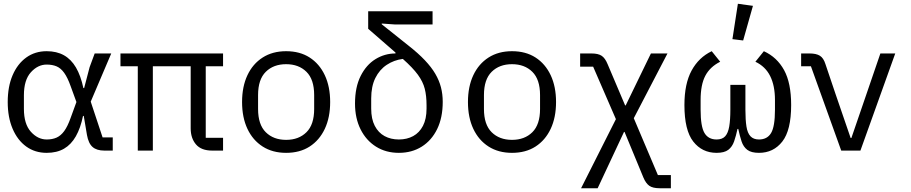

<svg xmlns="http://www.w3.org/2000/svg" viewBox="-20 -800 4840 1020"><path d="M579 0H534Q494 0 472 -19Q450 -38 442 -83L425 -184H421Q408 -120 383 -76Q358 -32 320 -10Q282 12 228 12Q166 12 119.5 -21.5Q73 -55 47 -116Q21 -177 21 -258Q21 -340 47 -400.5Q73 -461 119.5 -494.5Q166 -528 228 -528Q281 -528 319.5 -506.5Q358 -485 383.5 -441.5Q409 -398 423 -332H427L456 -443L483 -516H571L462 -260L525 -70H579ZM228 -59Q258 -59 280.5 -69Q303 -79 321 -103.5Q339 -128 355 -173L386 -258L355 -343Q339 -388 321 -413Q303 -438 280.5 -447.5Q258 -457 228 -457Q181 -457 144 -416Q107 -375 107 -294V-222Q107 -141 144 -100Q181 -59 228 -59Z M712 -448H620V-516H1165V-448H1073V-68H1165V0H1107Q1049 0 1021 -33Q993 -66 993 -118V-448H792V0H712Z M1500 12Q1428 12 1375.5 -21.5Q1323 -55 1294.5 -115.5Q1266 -176 1266 -258Q1266 -340 1294.5 -400.5Q1323 -461 1375.5 -494.5Q1428 -528 1500 -528Q1573 -528 1625 -494.5Q1677 -461 1705.5 -400.5Q1734 -340 1734 -258Q1734 -176 1705.5 -115.5Q1677 -55 1625 -21.5Q1573 12 1500 12ZM1500 -57Q1567 -57 1608 -97.5Q1649 -138 1649 -221V-295Q1649 -378 1608 -418.5Q1567 -459 1500 -459Q1433 -459 1392 -418.5Q1351 -378 1351 -295V-221Q1351 -138 1392 -97.5Q1433 -57 1500 -57Z M2078 -670 2008 -675V-671L2151 -557Q2202 -517 2237 -480Q2272 -443 2292.5 -408Q2313 -373 2322.5 -336.5Q2332 -300 2332 -259Q2332 -175 2302.5 -114.5Q2273 -54 2220.5 -21Q2168 12 2099 12Q2030 12 1977.5 -21Q1925 -54 1895.5 -113Q1866 -172 1866 -250Q1866 -337 1896 -396.5Q1926 -456 1975 -486Q2024 -516 2081 -516V-521Q2064 -536 2046.5 -551Q2029 -566 2012 -581L1936 -647V-740H2278V-670ZM2246 -241Q2246 -291 2236.5 -328.5Q2227 -366 2200 -403Q2173 -440 2120 -487Q2073 -481 2034.5 -455.5Q1996 -430 1974 -385.5Q1952 -341 1952 -277V-223Q1952 -168 1971 -131.5Q1990 -95 2023 -77Q2056 -59 2099 -59Q2142 -59 2175 -77Q2208 -95 2227 -131.5Q2246 -168 2246 -223Z M2700 12Q2628 12 2575.5 -21.5Q2523 -55 2494.5 -115.5Q2466 -176 2466 -258Q2466 -340 2494.5 -400.5Q2523 -461 2575.5 -494.5Q2628 -528 2700 -528Q2773 -528 2825 -494.5Q2877 -461 2905.5 -400.5Q2934 -340 2934 -258Q2934 -176 2905.5 -115.5Q2877 -55 2825 -21.5Q2773 12 2700 12ZM2700 -57Q2767 -57 2808 -97.5Q2849 -138 2849 -221V-295Q2849 -378 2808 -418.5Q2767 -459 2700 -459Q2633 -459 2592 -418.5Q2551 -378 2551 -295V-221Q2551 -138 2592 -97.5Q2633 -57 2700 -57Z M3122 -516Q3158 -516 3176.5 -503.5Q3195 -491 3208 -459L3301 -240H3304L3438 -516H3526L3347 -172L3475 130H3544V200H3484Q3448 200 3429.5 187Q3411 174 3398 143L3298 -99H3295L3155 200H3067L3252 -167L3131 -446H3062V-516Z M3940 -217Q3940 -163 3945.5 -128Q3951 -93 3967 -76Q3983 -59 4012 -59Q4056 -59 4076.5 -93.5Q4097 -128 4097 -217V-269Q4097 -345 4071.5 -396Q4046 -447 3993 -472L4038 -528Q4108 -496 4145.5 -427.5Q4183 -359 4183 -242Q4183 -108 4136 -48Q4089 12 4012 12Q3971 12 3950 -4Q3929 -20 3919.5 -49Q3910 -78 3902 -115H3898Q3890 -78 3880 -49Q3870 -20 3849 -4Q3828 12 3787 12Q3710 12 3663 -48Q3616 -108 3616 -242Q3616 -355 3654 -425Q3692 -495 3761 -528L3806 -472Q3752 -445 3727 -397.5Q3702 -350 3702 -269V-217Q3702 -128 3722.5 -93.5Q3743 -59 3787 -59Q3817 -59 3832.5 -76Q3848 -93 3854 -128Q3860 -163 3860 -217V-349H3940ZM3928 -585 3871 -592 3900 -780 3980 -769Z M4449 0 4288 -448H4236V-516H4281Q4316 -516 4335.5 -504Q4355 -492 4365 -460L4419 -300L4499 -67H4503L4583 -300L4657 -516H4736L4551 0Z"/></svg>

Font: Lilex
Style: Regular
Weight: 400
Monospace: yes
Designer: Mike Abbink, Paul van der Laan, Pieter van Rosmalen, Mikhael Khrustik
Foundry: Mikhael Khrustik
Version: Version 2.510